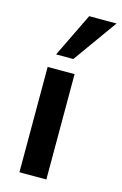

<svg xmlns="http://www.w3.org/2000/svg" viewBox="-117 -809 547 861"><g transform="rotate(15 156.5 -378.5)"><path d="M65 0V-489H190V0ZM167 -553H87L186 -757H313Z"/></g></svg>

Font: wassup Sans
Style: Bold
Weight: 700
Version: Version 2.001